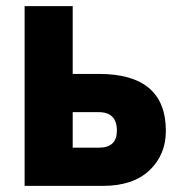

<svg xmlns="http://www.w3.org/2000/svg" viewBox="-20 -608 592 628"><path d="M60.5 0V-587.9H217.8V-366.2H303.7Q522.5 -366.2 522.5 -179.7Q522.5 -101.6 468.8 -50.8Q415 0 316.4 0ZM217.8 -125H303.7Q362.3 -125 362.3 -180.7Q362.3 -241.2 302.7 -241.2H217.8Z"/></svg>

Font: Gothic A1 Black
Style: Regular
Weight: 900
Version: Version 2.50